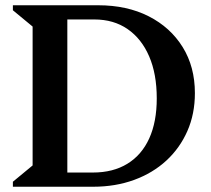

<svg xmlns="http://www.w3.org/2000/svg" viewBox="-20 -710 801 730"><path d="M191 0V-54H333Q410 -54 464.5 -87.5Q519 -121 547.5 -184Q576 -247 576 -336Q576 -429 547 -496Q518 -563 465 -599.5Q412 -636 339 -636H191V-690H353Q463 -690 545.5 -648Q628 -606 674.5 -531Q721 -456 721 -356Q721 -277 692.5 -212Q664 -147 612.5 -99.5Q561 -52 490 -26Q419 0 334 0ZM29 0V-19L104 -81V-609L29 -671V-690H236V0Z"/></svg>

Font: Platypi Light Medium
Style: Regular
Weight: 500
Version: Version 1.200